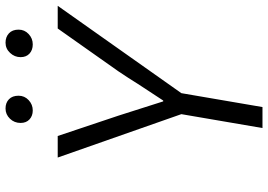

<svg xmlns="http://www.w3.org/2000/svg" viewBox="-154 -792 946 677"><g transform="rotate(-90 318.5 -453.0)"><path d="M255 -286 102 -722H178L250 -507L300 -350H303L362 -440Q381 -471 406 -508L557 -722H637L329 -286L280 0H206ZM224 -853Q224 -875 239 -890.5Q254 -906 275 -906Q295 -906 307.5 -894Q320 -882 320 -860Q320 -839 304.5 -824.5Q289 -810 268 -810Q249 -810 236.5 -821.5Q224 -833 224 -853ZM456 -853Q456 -874 471 -890Q486 -906 507 -906Q527 -906 540 -894Q553 -882 553 -860Q553 -839 537.5 -824.5Q522 -810 501 -810Q481 -810 468.5 -821.5Q456 -833 456 -853Z"/></g></svg>

Font: Nebula Sans Book
Style: Regular
Weight: 400
Italic angle: -9°
Designer: Paul D. Hunt for Adobe (as Source Sans)
Foundry: Nebula Entertainment & Broadcasting LLC
Version: Version 1.010